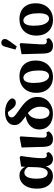

<svg xmlns="http://www.w3.org/2000/svg" viewBox="1046 -1871 840 2972"><g transform="rotate(-90 1466.0 -385.0)"><path d="M228 14Q170 14 126 -15Q82 -44 57 -99.5Q32 -155 32 -234Q32 -317 58 -377.5Q84 -438 130 -471Q176 -504 235 -504Q276 -504 306.5 -487Q337 -470 356.5 -441Q376 -412 382 -373H398L382 -339Q370 -369 354.5 -388.5Q339 -408 320 -418Q301 -428 278 -428Q251 -428 230 -407.5Q209 -387 197.5 -345.5Q186 -304 186 -240Q186 -177 198 -138.5Q210 -100 230.5 -83Q251 -66 277 -66Q299 -66 317.5 -83Q336 -100 348.5 -136.5Q361 -173 363 -231L368 -397L374 -478L516 -500L538 -484Q530 -435 524 -387.5Q518 -340 513 -296.5Q508 -253 505.5 -215Q503 -177 504 -145Q504 -112 514.5 -96Q525 -80 548 -80Q559 -80 567.5 -82Q576 -84 583 -87L598 -50Q585 -23 555.5 -4Q526 15 488 15Q460 15 436 2.5Q412 -10 396.5 -35.5Q381 -61 377 -98H379Q366 -61 344 -36Q322 -11 293 1.5Q264 14 228 14Z M798 15Q759 15 733 0Q707 -15 694 -45.5Q681 -76 679 -125L669 -471L823 -500L841 -487Q836 -411 832.5 -355.5Q829 -300 826.5 -259.5Q824 -219 822.5 -191Q821 -163 821 -143Q821 -105 834 -92.5Q847 -80 870 -80Q880 -80 888 -82Q896 -84 903 -87L919 -49Q901 -20 870 -2.5Q839 15 798 15Z M1197 14Q1119 14 1063.5 -12.5Q1008 -39 978 -86Q948 -133 948 -194Q948 -247 967.5 -286Q987 -325 1020.5 -352Q1054 -379 1098 -394Q1142 -409 1193 -415L1196 -432L1239 -392Q1196 -375 1168 -349Q1140 -323 1126 -284.5Q1112 -246 1112 -193Q1112 -142 1124.5 -107.5Q1137 -73 1159 -56Q1181 -39 1208 -39Q1239 -39 1259.5 -57Q1280 -75 1290 -108Q1300 -141 1300 -186Q1300 -225 1286.5 -261.5Q1273 -298 1246 -331Q1219 -364 1175 -393Q1112 -436 1078 -465Q1044 -494 1030 -520Q1016 -546 1016 -579Q1016 -647 1069.5 -687Q1123 -727 1215 -727Q1273 -727 1317.5 -712Q1362 -697 1391 -673Q1420 -649 1430 -620Q1428 -595 1411 -577.5Q1394 -560 1362 -560Q1338 -560 1317 -570.5Q1296 -581 1271 -613L1207 -695L1270 -692L1272 -669Q1262 -674 1248 -678.5Q1234 -683 1214 -683Q1178 -683 1156.5 -668Q1135 -653 1135 -626Q1135 -606 1146 -591.5Q1157 -577 1186.5 -554.5Q1216 -532 1272 -492Q1318 -460 1351.5 -429.5Q1385 -399 1407 -367Q1429 -335 1440 -300.5Q1451 -266 1451 -225Q1451 -170 1430.5 -125.5Q1410 -81 1374.5 -50Q1339 -19 1293.5 -2.5Q1248 14 1197 14Z M1759 15Q1690 15 1634.5 -14.5Q1579 -44 1547 -102Q1515 -160 1515 -243Q1515 -305 1534 -353.5Q1553 -402 1587 -435.5Q1621 -469 1668 -486.5Q1715 -504 1770 -504Q1842 -504 1897.5 -475.5Q1953 -447 1984 -390.5Q2015 -334 2015 -251Q2015 -189 1995.5 -139Q1976 -89 1941 -55Q1906 -21 1860 -3Q1814 15 1759 15ZM1775 -46Q1804 -46 1823 -63.5Q1842 -81 1851.5 -115.5Q1861 -150 1861 -201Q1861 -286 1845 -339.5Q1829 -393 1804 -418Q1779 -443 1752 -443Q1724 -443 1705.5 -425.5Q1687 -408 1677.5 -373Q1668 -338 1668 -284Q1668 -199 1683.5 -146.5Q1699 -94 1724 -70Q1749 -46 1775 -46Z M2242 15Q2203 15 2177 0Q2151 -15 2138 -45.5Q2125 -76 2123 -125L2113 -471L2267 -500L2285 -487Q2280 -411 2276.5 -355.5Q2273 -300 2270.5 -259.5Q2268 -219 2266.5 -191Q2265 -163 2265 -143Q2265 -105 2278 -92.5Q2291 -80 2314 -80Q2324 -80 2332 -82Q2340 -84 2347 -87L2363 -49Q2345 -20 2314 -2.5Q2283 15 2242 15ZM2185 -566 2226 -717Q2236 -755 2251 -770Q2266 -785 2290 -785Q2314 -785 2331 -770.5Q2348 -756 2348 -731Q2348 -711 2339.5 -695Q2331 -679 2314 -656L2234 -545Z M2645 15Q2576 15 2520.5 -14.5Q2465 -44 2433 -102Q2401 -160 2401 -243Q2401 -305 2420 -353.5Q2439 -402 2473 -435.5Q2507 -469 2554 -486.5Q2601 -504 2656 -504Q2728 -504 2783.5 -475.5Q2839 -447 2870 -390.5Q2901 -334 2901 -251Q2901 -189 2881.5 -139Q2862 -89 2827 -55Q2792 -21 2746 -3Q2700 15 2645 15ZM2661 -46Q2690 -46 2709 -63.5Q2728 -81 2737.5 -115.5Q2747 -150 2747 -201Q2747 -286 2731 -339.5Q2715 -393 2690 -418Q2665 -443 2638 -443Q2610 -443 2591.5 -425.5Q2573 -408 2563.5 -373Q2554 -338 2554 -284Q2554 -199 2569.5 -146.5Q2585 -94 2610 -70Q2635 -46 2661 -46Z"/></g></svg>

Font: Source Serif 4 18pt
Style: Bold
Weight: 700
Designer: Frank Grießhammer
Foundry: Adobe Systems Incorporated
Version: Version 4.004;hotconv 1.0.116;makeotfexe 2.5.65601